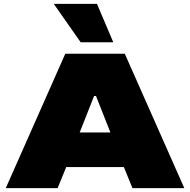

<svg xmlns="http://www.w3.org/2000/svg" viewBox="-20 -980 990 1000"><path d="M280 0H10L320 -700H630L940 0H670L625 -110H325ZM480 -480H470L395 -290H555ZM485 -960 570 -760H400L260 -960Z"/></svg>

Font: Imperial One
Style: Regular
Weight: 400
Designer: Jovanny Lemonad
Foundry: Jovanny Lemonad
Version: Version 1.000